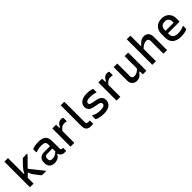

<svg xmlns="http://www.w3.org/2000/svg" viewBox="404 -2360 3982 3982"><g transform="rotate(-45 2395.0 -369.5)"><path d="M194 0H99Q88 0 88 -11V-750H183Q194 -750 194 -739V-285H210Q227 -325 244.5 -351Q262 -377 288 -405Q311 -430 342.5 -462Q374 -494 413 -534L528 -535Q538 -535 538 -525Q538 -523 537 -520.5Q536 -518 530 -512Q476 -457 425 -405.5Q374 -354 326 -304Q387 -227 447 -152Q507 -77 569 0H453Q435 0 427 -12Q422 -19 406.5 -38Q391 -57 372.5 -82Q354 -107 336 -129Q311 -161 300 -184.5Q289 -208 280 -239H262Q245 -222 228 -204.5Q211 -187 194 -170Z M1091 -348V-134Q1091 -112 1100 -101Q1110 -93 1127 -93H1153V-11Q1153 0 1142 0H1100Q1058 0 1027.5 -22Q997 -44 988 -85H974Q951 -39 908.5 -14.5Q866 10 807 10Q737 10 696 -28.5Q655 -67 655 -133V-166Q655 -231 697 -269.5Q739 -308 812 -308H985V-351Q985 -405 959.5 -425Q934 -445 869 -445Q785 -445 710 -418H693V-501Q693 -507 696 -510Q702 -516 728 -524Q754 -532 792 -538Q830 -544 869 -544Q986 -544 1038.5 -499Q1091 -454 1091 -348ZM761 -145Q761 -85 829 -85Q872 -85 909 -100Q946 -115 985 -152V-237H829Q794 -237 777 -220Q761 -202 761 -177Z M1389 0H1289Q1278 0 1278 -11V-534H1378Q1389 -534 1389 -523V-439H1407Q1433 -495 1465.5 -519.5Q1498 -544 1543 -544Q1560 -544 1571 -541.5Q1582 -539 1589 -535Q1596 -532 1596 -521V-428H1580Q1570 -431 1558 -433Q1546 -435 1529 -435Q1486 -435 1454 -414Q1422 -393 1389 -349Z M1946 -11Q1946 0 1935 0H1875Q1807 0 1773.5 -35.5Q1740 -71 1740 -147V-750H1835Q1846 -750 1846 -739V-154Q1846 -124 1857 -113Q1870 -100 1900 -100H1946Z M2257 -93Q2325 -93 2353 -111.5Q2381 -130 2381 -158Q2381 -181 2364 -196.5Q2347 -212 2304 -220L2204 -238Q2130 -252 2096 -287.5Q2062 -323 2062 -378Q2062 -452 2123 -497.5Q2184 -543 2299 -543Q2352 -543 2388 -536Q2424 -529 2446 -521Q2455 -518 2457 -514Q2459 -510 2459 -502V-417H2443Q2406 -431 2370 -436Q2334 -441 2287 -441Q2222 -441 2195 -423.5Q2168 -406 2168 -381Q2168 -359 2183.5 -346.5Q2199 -334 2244 -325L2342 -306Q2410 -294 2448 -257.5Q2486 -221 2486 -159Q2486 -82 2426 -36.5Q2366 9 2258 9Q2187 9 2135 -3Q2083 -15 2054 -32Q2047 -36 2047 -45V-137H2063Q2107 -113 2151.5 -103Q2196 -93 2257 -93Z M2739 0H2639Q2628 0 2628 -11V-534H2728Q2739 -534 2739 -523V-439H2757Q2783 -495 2815.5 -519.5Q2848 -544 2893 -544Q2910 -544 2921 -541.5Q2932 -539 2939 -535Q2946 -532 2946 -521V-428H2930Q2920 -431 2908 -433Q2896 -435 2879 -435Q2836 -435 2804 -414Q2772 -393 2739 -349Z M3172 -534Q3183 -534 3183 -523V-162Q3183 -129 3200.5 -112Q3218 -95 3246 -95Q3288 -95 3325 -113.5Q3362 -132 3398 -173V-534H3493Q3504 -534 3504 -523V0H3409Q3398 0 3398 -11V-88H3382Q3351 -42 3312 -15.5Q3273 11 3217 11Q3153 11 3115 -30.5Q3077 -72 3077 -137V-534Z M3689 0Q3678 0 3678 -11V-750H3773Q3784 -750 3784 -739V-446H3800Q3833 -490 3875.5 -517.5Q3918 -545 3970 -545Q4036 -545 4073 -503.5Q4110 -462 4110 -394V0H4015Q4004 0 4004 -11V-372Q4004 -443 3937 -443Q3902 -443 3862 -423Q3822 -403 3784 -362V0Z M4492 -545Q4555 -545 4604.5 -519.5Q4654 -494 4683 -444.5Q4712 -395 4712 -321V-244Q4712 -234 4701 -234H4370V-211Q4370 -149 4401 -119Q4438 -82 4521 -82Q4574 -82 4611.5 -91.5Q4649 -101 4685 -119H4702V-37Q4702 -33 4698 -29Q4687 -18 4660 -9Q4633 0 4596.5 5.5Q4560 11 4520 11Q4393 11 4328.5 -47Q4264 -105 4264 -211V-319Q4264 -393 4294 -443.5Q4324 -494 4375.5 -519.5Q4427 -545 4492 -545ZM4492 -454Q4433 -454 4401.5 -423Q4370 -392 4370 -321V-305H4608V-323Q4608 -395 4576 -426Q4562 -441 4541 -447.5Q4520 -454 4492 -454Z"/></g></svg>

Font: Recursive Sn Lnr St Med
Style: Regular
Weight: 500
Version: Version 1.085;hotconv 1.1.0;makeotfexe 2.6.0; ttfautohint (v